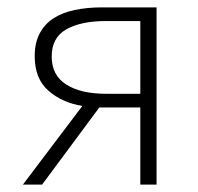

<svg xmlns="http://www.w3.org/2000/svg" viewBox="-20 -500 537 520"><path d="M360 0V-209H250H249L94 0H42L203 -213Q148 -222 111 -254.5Q74 -287 74 -348Q74 -384 87.5 -409.5Q101 -435 125 -450.5Q149 -466 182.5 -473Q216 -480 256 -480H404V0ZM267 -246H360V-443H267Q199 -443 159.5 -420.5Q120 -398 120 -347Q120 -296 159.5 -271Q199 -246 267 -246Z"/></svg>

Font: Giro Light
Style: Regular
Weight: 300
Designer: Paul D. Hunt
Foundry: Adobe Systems Incorporated
Version: Version 1.000;PS 1.0;hotconv 1.0.88;makeotf.lib2.5.647800